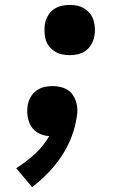

<svg xmlns="http://www.w3.org/2000/svg" viewBox="-20 -548 540 783"><path d="M264 -323Q248 -323 232 -326.5Q216 -330 203 -338.5Q190 -347 180.5 -359Q171 -371 166.5 -386Q162 -401 161.5 -417.5Q161 -434 163 -450Q166 -467 175 -483Q184 -499 198.5 -509.5Q213 -520 230 -524Q247 -528 264 -528Q280 -528 296 -524.5Q312 -521 325 -512.5Q338 -504 347.5 -492Q357 -480 361.5 -465Q366 -450 367 -433.5Q368 -417 365 -401Q362 -384 353 -368Q344 -352 330 -341.5Q316 -331 298.5 -327Q281 -323 264 -323ZM111 215 46 138Q86 113 121.5 80.5Q157 48 181 7Q161 6 143 -2Q125 -10 113.5 -24Q102 -38 96.5 -56.5Q91 -75 91 -94Q91 -101 91.5 -107Q92 -113 93 -119Q96 -136 105 -152Q114 -168 128.5 -178.5Q143 -189 160 -193Q177 -197 193 -197Q210 -197 225.5 -193.5Q241 -190 254.5 -182Q268 -174 276.5 -161.5Q285 -149 290 -134Q295 -119 295.5 -103Q296 -87 293 -71Q287 -30 271.5 10.5Q256 51 232 87.5Q208 124 177 156Q146 188 111 215Z"/></svg>

Font: Iosevka Curly Extrabold
Style: Italic
Weight: 800
Italic angle: -9°
Monospace: yes
Designer: Belleve Invis
Foundry: Belleve Invis
Version: Version 22.1.2; ttfautohint (v1.8.4)